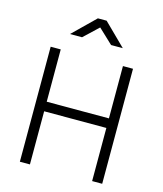

<svg xmlns="http://www.w3.org/2000/svg" viewBox="-133 -1027 954 1124"><g transform="rotate(15 344.0 -464.5)"><path d="M533 0V-322H156V0H95V-697H156V-380H533V-697H594V0ZM185 -798 319 -929H372L505 -798H434L346 -881L258 -798Z"/></g></svg>

Font: TitilliumText22L Lt
Style: Thin
Weight: 300
Designer: Campivisivi
Foundry: Campivisivi
Version: 1.000